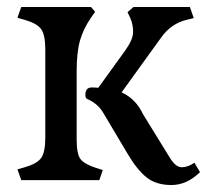

<svg xmlns="http://www.w3.org/2000/svg" viewBox="-20 -517 604 551"><path d="M110 -122V-375Q110 -417 98 -433.5Q86 -450 51 -460L30 -466L41 -497H241L253 -483L241 -466Q219 -434 209.5 -400.5Q200 -367 200 -312V-116Q200 -75 211 -60.5Q222 -46 256 -35L275 -29L265 0H41L30 -31L51 -37Q86 -47 98 -63.5Q110 -80 110 -122ZM467 -65Q484 -37 501.5 -37Q519 -37 538 -50L554 -23Q516 14 472 14Q428 14 400.5 -8Q373 -30 346 -76L277 -192Q261 -220 230 -233Q225 -236 225 -244Q225 -266 243 -266Q255 -266 262 -265L340 -373Q362 -404 362 -425.5Q362 -447 354 -465L346 -482L363 -497H525L536 -465L515 -460Q471 -449 443 -410L329 -252Q370 -233 390 -190Z"/></svg>

Font: Gabriela
Style: Regular
Weight: 400
Designer: Eduardo Rodriguez Tunni
Foundry: Eduardo Rodriguez Tunni
Version: Version 1.003